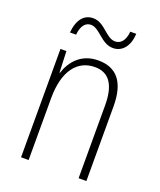

<svg xmlns="http://www.w3.org/2000/svg" viewBox="-133 -797 734 881"><g transform="rotate(20 233.5 -356.5)"><path d="M91 -615H121C125 -662 146 -681 170 -681C214 -681 242 -615 300 -615C342 -615 376 -648 379 -713H350C346 -668 326 -647 299 -647C254 -647 227 -713 170 -713C126 -713 97 -680 91 -615ZM258 -539C175 -539 130 -484 111 -425H109L105 -529H76V0H113V-302C113 -439 171 -505 254 -505C319 -505 357 -461 357 -356V0H395V-365C395 -485 346 -539 258 -539Z"/></g></svg>

Font: Noto Sans Hebrew Condensed ExtraLight
Style: Regular
Weight: 200
Width: 3
Designer: Monotype Design Team
Foundry: Monotype Imaging Inc.
Version: Version 2.004